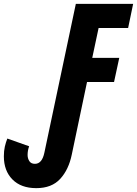

<svg xmlns="http://www.w3.org/2000/svg" viewBox="-86 -734 710 995"><path d="M102 241Q23 241 -21.5 196Q-66 151 -66 76Q-66 48 -61 26Q-56 4 -48 -16L65 24Q57 46 57 69Q57 87 66 101Q75 115 95 115Q132 115 144 57L307 -714H604L578 -589H425L392 -434H532L505 -309H365L286 67Q270 145 226 193Q182 241 102 241Z"/></svg>

Font: Noto Sans ExtraCondensed ExtraBold
Style: Italic
Weight: 800
Width: 2
Italic angle: -12°
Designer: Monotype Design Team
Foundry: Monotype Imaging Inc.
Version: Version 2.013; ttfautohint (v1.8.4.7-5d5b)